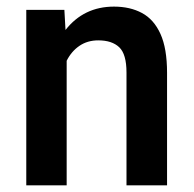

<svg xmlns="http://www.w3.org/2000/svg" viewBox="-20 -558 583 578"><path d="M323.2 -538.1Q371.6 -538.1 407.5 -518.8Q443.4 -499.5 463.1 -455.8Q482.9 -412.1 482.9 -338.9V0H360.8V-339.8Q360.8 -395 338.9 -415.8Q316.9 -436.5 275.9 -436.5Q243.2 -436.5 219 -419.9Q194.8 -403.3 180.7 -375V0H59.1V-528.3H173.8L177.2 -467.8Q232.4 -538.1 323.2 -538.1Z"/></svg>

Font: Robert Sans
Style: Bold
Weight: 700
Designer: Christian Robertson (extended by Adam Twardoch)
Foundry: Google
Version: Version 12.135;April 2, 2019;FontCreator 11.5.0.2425 64-bit;